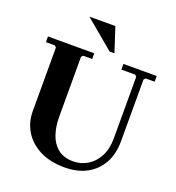

<svg xmlns="http://www.w3.org/2000/svg" viewBox="-153 -981 1018 1112"><g transform="rotate(20 356.0 -425.0)"><path d="M486 -635V-670H691V-635H636L626 -625V-245Q626 -166 594.5 -109Q563 -52 505.5 -21Q448 10 370 10Q280 10 216.5 -22.5Q153 -55 119.5 -110Q86 -165 86 -233V-625L76 -635H21V-670H306V-635H251L241 -625V-255Q241 -195 257.5 -146.5Q274 -98 310 -69Q346 -40 405 -40Q452 -40 492 -64Q532 -88 556.5 -134Q581 -180 581 -245V-625L571 -635ZM207 -860H367L416 -710H386Z"/></g></svg>

Font: Brygada 1918
Style: Regular
Weight: 400
Designer: Mateusz Machalski | Borys Kosmynka | Przemek Hoffer
Foundry: NIEPODLEGLA 2018
Version: Version 3.006